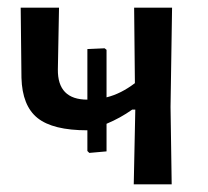

<svg xmlns="http://www.w3.org/2000/svg" viewBox="-20 -481 543 501"><path d="M213 -82 208 -87V-141Q118 -141 78 -173Q38 -205 36 -278L34 -461H134L131 -300Q130 -221 208 -221V-353L253 -355L258 -351V-227Q295 -236 332 -264L330 -461H429L425 -202L428 0H329L333 -193V-195H325Q294 -173 258 -158V-86Z"/></svg>

Font: Alegreya Sans Medium
Style: Regular
Weight: 500
Designer: Juan Pablo del Peral
Foundry: Huerta Tipografica
Version: Version 2.007